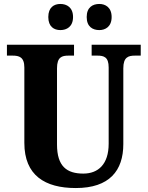

<svg xmlns="http://www.w3.org/2000/svg" viewBox="-20 -940 746 970"><path d="M482 -788C512 -788 544 -805 544 -854C544 -903 512 -920 482 -920C448 -920 418 -903 418 -854C418 -805 448 -788 482 -788ZM285 -788C317 -788 349 -805 349 -854C349 -903 317 -920 285 -920C253 -920 224 -903 224 -854C224 -805 253 -788 285 -788ZM363 10C533 10 603 -78 603 -212V-595C603 -652 629 -659 662 -659H691V-714H443V-659H472C505 -659 529 -652 529 -599V-214C529 -110 476 -63 401 -63C318 -63 268 -99 268 -210V-595C268 -652 293 -659 326 -659H354V-714H15V-659H44C76 -659 103 -652 103 -599V-218C103 -54 207 10 363 10Z"/></svg>

Font: Noto Serif Armenian SemiCondensed
Style: Bold
Weight: 700
Width: 4
Designer: Monotype Design Team
Foundry: Monotype Imaging Inc.
Version: Version 2.008